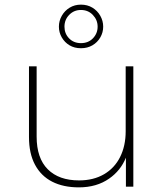

<svg xmlns="http://www.w3.org/2000/svg" viewBox="-20 -805 706 828"><path d="M320 3Q253 3 205 -21.5Q157 -46 131 -94.5Q105 -143 105 -214V-519H138V-216Q138 -123 186 -75Q234 -27 321 -27Q383 -27 428.5 -53.5Q474 -80 498 -128Q522 -176 522 -239V-519H555V0H523V-125Q500 -69 451 -35Q397 3 320 3ZM329 -597Q301 -597 280 -609.5Q259 -622 246.5 -643.5Q234 -665 234 -690Q234 -715 246.5 -737Q259 -759 280.5 -772Q302 -785 329 -785Q357 -785 378.5 -772Q400 -759 412.5 -737Q425 -715 425 -690Q425 -665 412.5 -643.5Q400 -622 378.5 -609.5Q357 -597 329 -597ZM329 -619Q361 -619 381 -640Q401 -661 401 -690Q401 -719 380.5 -740.5Q360 -762 329 -762Q299 -762 278.5 -741Q258 -720 258 -690Q258 -660 278 -639.5Q298 -619 329 -619Z"/></svg>

Font: Montserrat Thin ExtraLight
Style: Regular
Weight: 250
Version: Version 9.000